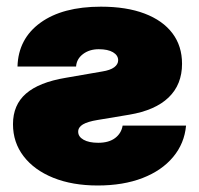

<svg xmlns="http://www.w3.org/2000/svg" viewBox="-20 -552 605 584"><path d="M33.2 -349.6Q35.6 -434.1 103 -482.9Q170.4 -531.7 287.1 -531.7Q364.7 -531.7 419.9 -510.7Q475.1 -489.7 504.4 -450.9Q533.7 -412.1 533.7 -357.9Q533.7 -294.9 492.9 -255.6Q452.1 -216.3 373 -203.1L276.4 -187Q246.6 -182.1 232.2 -173.6Q217.8 -165 217.8 -151.4Q217.8 -136.2 234.1 -127Q250.5 -117.7 278.8 -117.7Q311 -117.7 330.1 -132.1Q349.1 -146.5 353 -169.9H545.9Q541 -115.7 506.6 -74.5Q472.2 -33.2 413.6 -10.5Q355 12.2 276.9 12.2Q200.2 12.2 142.1 -11.2Q84 -34.7 51.8 -76.7Q19.5 -118.7 19.5 -174.3Q19.5 -232.9 59.1 -267.3Q98.6 -301.8 180.2 -315.4L290.5 -334.5Q315.4 -338.4 327.4 -347.4Q339.4 -356.4 339.4 -368.7Q339.4 -383.8 323.7 -393.1Q308.1 -402.3 280.3 -402.3Q252 -402.3 232.4 -387.5Q212.9 -372.6 211.4 -349.6Z"/></svg>

Font: Inter 28pt Black
Style: Regular
Weight: 900
Designer: Rasmus Andersson
Foundry: rsms
Version: Version 4.001;git-66647c0bb